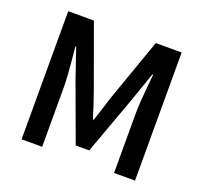

<svg xmlns="http://www.w3.org/2000/svg" viewBox="-115 -787 975 921"><g transform="rotate(20 372.5 -327.0)"><path d="M83 0V-654H214L330 -334Q341 -303 351.5 -270.5Q362 -238 372 -206H376Q387 -238 397 -270.5Q407 -303 417 -334L530 -654H662V0H555V-299Q555 -330 557.5 -366.5Q560 -403 563.5 -440Q567 -477 570 -507H566L513 -355L406 -61H337L229 -355L177 -507H173Q176 -477 179.5 -440Q183 -403 185.5 -366.5Q188 -330 188 -299V0Z"/></g></svg>

Font: Source Sans Pro SemiBold
Style: Regular
Weight: 600
Designer: Paul D. Hunt
Foundry: Adobe Systems Incorporated
Version: Version 2.045;hotconv 1.0.109;makeotfexe 2.5.65596